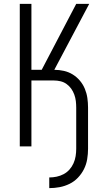

<svg xmlns="http://www.w3.org/2000/svg" viewBox="-20 -755 540 990"><path d="M234 215V160Q253 160 272 156Q291 152 308 143Q325 134 338 119.5Q351 105 359 87Q367 69 370 50Q373 31 373 12V-200Q373 -217 371 -234Q369 -251 363 -267.5Q357 -284 347 -298Q337 -312 323 -322Q309 -332 292 -336Q275 -340 258 -340H142V0H82V-735H142V-395H195L373 -735H440L260 -395Q285 -395 309.5 -389.5Q334 -384 355 -371Q376 -358 392 -339Q408 -320 417.5 -297Q427 -274 430.5 -249.5Q434 -225 434 -200V12Q434 39 429.5 66Q425 93 413 117Q401 141 382 161Q363 181 338.5 193Q314 205 287.5 210Q261 215 234 215Z"/></svg>

Font: Iosevka Term Curly Light
Style: Regular
Weight: 300
Designer: Belleve Invis
Foundry: Belleve Invis
Version: Version 32.3.0